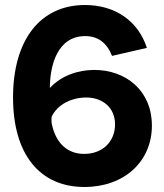

<svg xmlns="http://www.w3.org/2000/svg" viewBox="-20 -733 656 766"><path d="M566 -542C531 -650 439 -713 319 -713C140 -713 32 -573 32 -344C32 -118 138 13 317 13C475 13 586 -88 586 -232C586 -370 484 -454 356 -454C291 -454 224 -431 179 -382C179 -472 209 -589 320 -589C370 -589 406 -563 427 -510ZM186 -242C185 -251 185 -259 186 -267C209 -317 267 -344 324 -344C391 -344 439 -302 439 -237C439 -168 389 -119 316 -119C247 -119 201 -164 186 -242Z"/></svg>

Font: Fixel Text Bold
Style: Bold
Weight: 700
Width: 4
Designer: AlfaBravo + MacPaw
Foundry: Kyrylo Tkachov, Marchela Mozhyna, Serhii Makarenko, Maria Weinstein, Zakhar Kryvoshyya
Version: Version 1.211